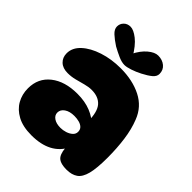

<svg xmlns="http://www.w3.org/2000/svg" viewBox="-235 -966 1109 1109"><g transform="rotate(45 319.5 -411.5)"><path d="M500 10Q442 10 423.5 -16.5Q405 -43 406 -101L423 -96Q369 13 216 13Q146 13 100.5 -11.5Q55 -36 32.5 -76Q10 -116 10 -165Q10 -248 71.5 -296.5Q133 -345 235 -345Q297 -345 344 -326Q391 -307 423 -273L391 -275Q391 -353 362 -386Q333 -419 277 -419Q253 -419 225.5 -411.5Q198 -404 169 -396.5Q140 -389 110 -389Q70 -389 47.5 -410.5Q25 -432 25 -466Q25 -512 64 -548Q103 -584 167.5 -605Q232 -626 307 -626Q405 -626 477 -589.5Q549 -553 578 -477Q600 -422 609.5 -353Q619 -284 619 -206Q619 -121 607 -74Q595 -27 568.5 -8.5Q542 10 500 10ZM304 -136Q324 -136 344.5 -142.5Q365 -149 379 -161.5Q393 -174 393 -192Q393 -210 382 -221Q371 -232 352.5 -237Q334 -242 313 -242Q275 -242 252 -226Q229 -210 229 -186Q229 -164 249.5 -150Q270 -136 304 -136ZM309 -654Q286 -654 257 -667Q228 -680 199 -696Q165 -718 143 -738.5Q121 -759 121 -781Q121 -804 137 -820Q153 -836 178 -836Q203 -836 239 -808Q275 -780 311 -718L293 -729Q316 -776 348.5 -803.5Q381 -831 409 -831Q443 -831 466 -812Q489 -793 489 -761Q489 -740 468.5 -723Q448 -706 413 -688Q384 -673 355 -663.5Q326 -654 309 -654Z"/></g></svg>

Font: DynaPuff
Style: Bold
Weight: 700
Designer: Toshi Omagari, Jennifer Daniel
Foundry: Google Fonts
Version: Version 2.000